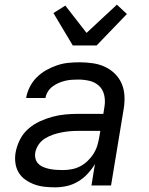

<svg xmlns="http://www.w3.org/2000/svg" viewBox="-20 -795 640 823"><path d="M216 8Q193 8 170.5 5.5Q148 3 127.5 -4.5Q107 -12 89 -24.5Q71 -37 60 -55.5Q49 -74 46 -96.5Q43 -119 47 -142Q52 -169 65 -195.5Q78 -222 100.5 -242Q123 -262 150 -274.5Q177 -287 205 -294.5Q233 -302 261 -304.5Q289 -307 316 -307H423L428 -339Q432 -364 426.5 -388Q421 -412 404 -427.5Q387 -443 363.5 -448.5Q340 -454 315 -454Q301 -454 287 -453Q273 -452 258.5 -448.5Q244 -445 230.5 -439Q217 -433 205 -424Q193 -415 185 -402Q177 -389 175 -375H92Q96 -399 107.5 -422Q119 -445 137.5 -463.5Q156 -482 178.5 -494.5Q201 -507 224.5 -515Q248 -523 272.5 -525.5Q297 -528 321 -528Q349 -528 377 -524Q405 -520 429 -509Q453 -498 472 -479.5Q491 -461 501.5 -436.5Q512 -412 513.5 -384Q515 -356 510 -327L456 0H372L387 -92Q374 -70 355.5 -50Q337 -30 314 -16.5Q291 -3 266 2.5Q241 8 216 8ZM249 -66Q268 -66 287 -69.5Q306 -73 323.5 -82Q341 -91 356 -105.5Q371 -120 381.5 -137Q392 -154 397.5 -172.5Q403 -191 406 -210L410 -234H315Q297 -234 279.5 -232.5Q262 -231 244 -227.5Q226 -224 208 -218Q190 -212 173 -201.5Q156 -191 145 -174.5Q134 -158 131 -140Q129 -126 132.5 -113.5Q136 -101 145.5 -92Q155 -83 168 -78Q181 -73 194 -70.5Q207 -68 221 -67Q235 -66 249 -66ZM292 -600 209 -739 260 -771 351 -654 481 -775 524 -735 394 -600Z"/></svg>

Font: Iosevka Aile Oblique
Style: Regular
Weight: 400
Italic angle: -9°
Designer: Belleve Invis
Foundry: Belleve Invis
Version: Version 31.1.0; ttfautohint (v1.8.4)